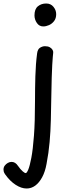

<svg xmlns="http://www.w3.org/2000/svg" viewBox="-98 -813 401 1097"><path d="M114 -508Q117 -532 131 -540.5Q145 -549 159 -549Q176 -549 186.5 -543Q197 -537 202 -528.5Q207 -520 206 -512Q205 -502 203.5 -486Q202 -470 200.5 -442.5Q199 -415 197.5 -369.5Q196 -324 195 -254Q194 -190 192.5 -127Q191 -64 185.5 -1.5Q180 61 168 123Q160 168 143 199.5Q126 231 103.5 247.5Q81 264 54 264Q24 264 -8.5 243Q-41 222 -68 184Q-75 174 -76.5 167.5Q-78 161 -78 156Q-78 143 -71 133.5Q-64 124 -53.5 118Q-43 112 -32 112Q-21 112 -12 117.5Q-3 123 5 135Q19 155 31 165.5Q43 176 49 176Q55 176 63.5 156Q72 136 81 89Q90 42 96 -37.5Q102 -117 102 -236Q102 -307 104 -377Q106 -447 114 -508ZM99 -725Q99 -761 118.5 -777Q138 -793 166 -793Q192 -793 207.5 -774Q223 -755 223 -732Q223 -708 211 -692.5Q199 -677 182 -669.5Q165 -662 149 -662Q126 -662 112.5 -682Q99 -702 99 -725Z"/></svg>

Font: Playpen Sans Deva
Style: Regular
Weight: 400
Designer: Pooja Saxena, Gunjan Panchal, Laura Meseguer, Veronika Burian, José Scaglione
Foundry: TypeTogether
Version: Version 2.000